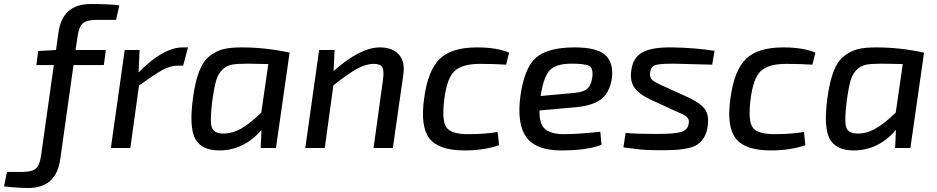

<svg xmlns="http://www.w3.org/2000/svg" viewBox="-138 -737 4667 956"><path d="M440 -638H344Q297 -638 276.5 -622.5Q256 -607 249 -560L238 -488H389L379 -413H228L162 56Q142 199 3 199Q-51 199 -118 191L-103 119H-28Q19 119 39 103.5Q59 88 66 41L130 -413H43L52 -483L141 -488L153 -575Q173 -717 313 -717Q410 -717 456 -710Z M798 -501 774 -410H747Q709 -410 669 -387.5Q629 -365 554 -311L511 0H414L483 -488H557L552 -376Q674 -501 772 -501Z M1236 0H1160L1164 -90Q1076 12 954 12Q865 12 834 -46Q803 -104 823 -250Q834 -331 854 -382.5Q874 -434 907 -459Q940 -484 975 -492.5Q1010 -501 1065 -501Q1184 -501 1304 -475ZM1163 -176 1198 -418Q1106 -420 1095 -420Q1043 -420 1016 -415Q989 -410 968.5 -389.5Q948 -369 938.5 -337Q929 -305 920 -243Q906 -134 916.5 -103Q927 -72 974 -72Q1020 -72 1064 -97.5Q1108 -123 1163 -176Z M1528 -488 1523 -383Q1655 -501 1754 -501Q1816 -501 1848 -465.5Q1880 -430 1870 -364L1818 0H1722L1769 -340Q1775 -386 1765.5 -402.5Q1756 -419 1724 -419Q1683 -419 1638.5 -394Q1594 -369 1522 -312L1479 0H1382L1451 -488Z M2340 -80 2347 -14Q2272 12 2175 12Q2046 12 2000 -48Q1954 -108 1974 -248Q1993 -388 2052 -444.5Q2111 -501 2237 -501Q2335 -501 2397 -475L2382 -415Q2322 -419 2252 -419Q2164 -419 2125.5 -383.5Q2087 -348 2074 -241Q2061 -134 2085.5 -101.5Q2110 -69 2193 -69Q2278 -69 2340 -80Z M2851 -81 2857 -16Q2786 12 2656 12Q2531 12 2483 -53.5Q2435 -119 2453 -257Q2472 -398 2530.5 -449.5Q2589 -501 2723 -501Q2837 -501 2878 -461Q2919 -421 2908 -343Q2896 -272 2852 -240.5Q2808 -209 2717 -202L2548 -187Q2547 -118 2577 -93.5Q2607 -69 2671 -69Q2739 -69 2851 -81ZM2554 -259 2717 -274Q2763 -277 2784 -293.5Q2805 -310 2811 -351Q2817 -398 2795.5 -409Q2774 -420 2708 -420Q2632 -420 2600.5 -388.5Q2569 -357 2554 -259Z M3230 -182 3099 -242Q3044 -268 3021 -300.5Q2998 -333 3005 -384Q3013 -451 3062 -477Q3111 -503 3211 -501Q3324 -499 3420 -484L3408 -415Q3281 -419 3214 -420Q3148 -420 3125.5 -413Q3103 -406 3099 -377Q3096 -352 3108.5 -340Q3121 -328 3157 -312L3289 -252Q3349 -224 3371 -194.5Q3393 -165 3386 -111Q3382 -78 3369 -55.5Q3356 -33 3338.5 -20Q3321 -7 3290.5 0Q3260 7 3230.5 9Q3201 11 3155 11Q3107 11 3079.5 9.5Q3052 8 3018.5 3.5Q2985 -1 2966 -3L2977 -75Q3033 -70 3130 -70Q3222 -70 3254 -80Q3286 -90 3291 -120Q3292 -125 3292 -130Q3292 -135 3291.5 -138.5Q3291 -142 3288.5 -145.5Q3286 -149 3284.5 -151.5Q3283 -154 3279 -157Q3275 -160 3272 -162Q3269 -164 3263 -167Q3257 -170 3253.5 -171.5Q3250 -173 3242.5 -176.5Q3235 -180 3230 -182Z M3865 -80 3872 -14Q3797 12 3700 12Q3571 12 3525 -48Q3479 -108 3499 -248Q3518 -388 3577 -444.5Q3636 -501 3762 -501Q3860 -501 3922 -475L3907 -415Q3847 -419 3777 -419Q3689 -419 3650.5 -383.5Q3612 -348 3599 -241Q3586 -134 3610.5 -101.5Q3635 -69 3718 -69Q3803 -69 3865 -80Z M4395 0H4319L4323 -90Q4235 12 4113 12Q4024 12 3993 -46Q3962 -104 3982 -250Q3993 -331 4013 -382.5Q4033 -434 4066 -459Q4099 -484 4134 -492.5Q4169 -501 4224 -501Q4343 -501 4463 -475ZM4322 -176 4357 -418Q4265 -420 4254 -420Q4202 -420 4175 -415Q4148 -410 4127.5 -389.5Q4107 -369 4097.5 -337Q4088 -305 4079 -243Q4065 -134 4075.5 -103Q4086 -72 4133 -72Q4179 -72 4223 -97.5Q4267 -123 4322 -176Z"/></svg>

Font: Exo 2.0 Medium
Style: Italic
Weight: 500
Italic angle: -8°
Designer: Natanael Gama
Version: Version 1.001;PS 001.001;hotconv 1.0.70;makeotf.lib2.5.58329